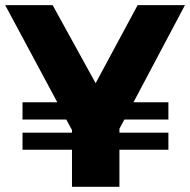

<svg xmlns="http://www.w3.org/2000/svg" viewBox="-20 -721 734 741"><path d="M693.8 -701.2 495.1 -326.2H629.9V-259.8H460L440.9 -224.1V-209H629.9V-143.1H440.9V0H257.8V-143.1H66.9V-209H257.8V-219.2L235.8 -259.8H66.9V-326.2H201.2L0 -701.2H183.1L349.1 -399.9L511.2 -701.2Z"/></svg>

Font: Montserrat-Arabic
Style: Bold
Weight: 700
Designer: Mohamed Gaber
Foundry: Kief Type Foundry
Version: Version 5.008;PS 005.008;hotconv 1.0.88;makeotf.lib2.5.64775